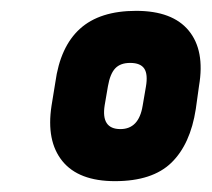

<svg xmlns="http://www.w3.org/2000/svg" viewBox="-20 -711 390 354"><path d="M192 -377Q125 -377 95 -414Q65 -451 75 -516L82 -559Q91 -625 127.5 -658Q164 -691 231 -691Q298 -691 328 -654.5Q358 -618 347 -553L341 -510Q331 -445 296 -411Q261 -377 192 -377ZM202 -473Q236 -473 243 -516L249 -551Q253 -574 246 -584.5Q239 -595 220 -595Q202 -595 192.5 -585Q183 -575 179 -552L173 -517Q166 -473 202 -473Z"/></svg>

Font: Sofia Sans Condensed Black
Style: Italic
Weight: 900
Italic angle: -9°
Version: Version 4.100